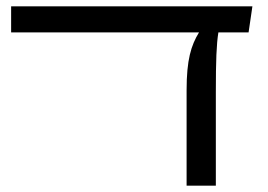

<svg xmlns="http://www.w3.org/2000/svg" viewBox="-20 -584 844 604"><path d="M15 -482H606C581 -441 567 -396 567 -300V0H659V-294C659 -394 661 -445 667 -482H762L774 -564H15Z"/></svg>

Font: FiraGO Unicode
Style: Regular
Weight: 400
Designer: bBox Type
Foundry: bBox Type GmbH
Version: Version 1.001;PS 001.001;hotconv 1.0.88;makeotf.lib2.5.64775